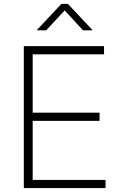

<svg xmlns="http://www.w3.org/2000/svg" viewBox="-20 -964 627 984"><path d="M102.1 0V-727.5H513.2V-685.5H147.5V-386.7H490.2V-344.7H147.5V-42H521V0ZM216.8 -808.6H170.4V-811.5L294.9 -944.3H327.6L452.6 -811.5V-808.6H405.3L311.5 -910.6Z"/></svg>

Font: Inter 16pt ExtraLight
Style: Regular
Weight: 250
Version: Version 4.001;git-66647c0bb